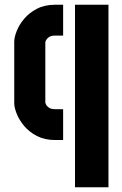

<svg xmlns="http://www.w3.org/2000/svg" viewBox="-20 -590 516 809"><path d="M212 0Q168 0 135.5 -17Q103 -34 82 -59Q61 -84 50.5 -110.5Q40 -137 40 -155V-415Q40 -433 50.5 -459.5Q61 -486 82 -511Q103 -536 135.5 -553Q168 -570 212 -570H246V-440H212Q195 -440 186 -433.5Q177 -427 174 -420.5Q171 -414 171 -413V-157Q171 -156 174 -149.5Q177 -143 186 -136.5Q195 -130 212 -130H246V0ZM296 199V-570H437V199Z"/></svg>

Font: Stick No Bills ExtraBold
Style: Regular
Weight: 800
Version: Version 2.000